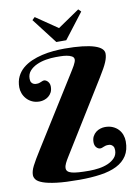

<svg xmlns="http://www.w3.org/2000/svg" viewBox="-100 -997 782 1069"><g transform="rotate(-10 291.0 -462.0)"><path d="M324.2 -34.2Q350.6 -34.2 378.9 -38.3Q407.2 -42.5 430.7 -52.7Q454.1 -63 469.5 -79.8Q484.9 -96.7 484.9 -122.1Q484.9 -137.2 479.2 -144.5Q473.6 -151.9 466.8 -154.8Q459 -158.2 449.2 -157.2Q441.9 -157.2 436 -155.5Q430.2 -153.8 425 -151.6Q419.9 -149.4 415.3 -147.7Q410.6 -146 405.8 -146Q400.4 -146 395 -148.4Q389.6 -150.9 384.8 -155.8Q379.9 -160.6 377 -168.2Q374 -175.8 374 -186Q374 -205.6 381.3 -219.2Q388.7 -232.9 399.9 -241.7Q411.1 -250.5 424.8 -254.6Q438.5 -258.8 451.2 -258.8Q476.1 -258.8 494.9 -250.5Q513.7 -242.2 526.4 -228.5Q539.1 -214.8 545.4 -197Q551.8 -179.2 551.8 -160.2Q551.8 -111.8 531.2 -79.8Q510.7 -47.9 472.9 -28.8Q435.1 -9.8 381.3 -2Q327.6 5.9 261.2 5.9Q182.1 5.9 132.8 -0.2Q83.5 -6.3 56.2 -16.4Q28.8 -26.4 19.3 -39.1Q9.8 -51.8 9.8 -64.9Q9.8 -76.2 13.2 -88.4Q16.6 -100.6 24.2 -115.7Q31.7 -130.9 43.5 -150.6Q55.2 -170.4 71.8 -196.8L315.9 -586.9Q321.8 -596.7 328.1 -606.7Q334.5 -616.7 339.6 -626.2Q344.7 -635.7 347.9 -644Q351.1 -652.3 351.1 -658.2Q351.1 -670.9 338.9 -677.5Q326.7 -684.1 310.1 -686.8Q293.5 -689.5 276.4 -689.7Q259.3 -689.9 249 -689.9Q222.7 -689.9 193.8 -685.1Q165 -680.2 140.9 -669.2Q116.7 -658.2 100.8 -640.4Q85 -622.6 85 -596.2Q85 -581.5 90.6 -574.2Q96.2 -566.9 103 -564.5Q110.8 -561 121.1 -562Q127.9 -562 133.5 -563.7Q139.2 -565.4 144 -567.6Q148.9 -569.8 153.6 -571.5Q158.2 -573.2 163.1 -573.2Q166.5 -573.2 171.9 -570.8Q177.2 -568.4 182.1 -563.5Q187 -558.6 190.4 -551Q193.8 -543.5 193.8 -533.2Q193.8 -514.2 186.8 -500.7Q179.7 -487.3 168.7 -478.8Q157.7 -470.2 144.5 -466.1Q131.3 -461.9 119.1 -461.9Q94.7 -461.9 76.2 -470.7Q57.6 -479.5 45.2 -493.7Q32.7 -507.8 26.4 -524.9Q20 -542 20 -559.1Q20 -593.3 32.7 -619.4Q45.4 -645.5 67.1 -664.1Q88.9 -682.6 117.4 -695.1Q146 -707.5 177.7 -714.8Q209.5 -722.2 242.2 -725.1Q274.9 -728 305.2 -728Q363.3 -728 405 -723.1Q446.8 -718.3 473.6 -709.5Q500.5 -700.7 513.2 -688.5Q525.9 -676.3 525.9 -661.1Q525.9 -650.9 523.4 -639.6Q521 -628.4 514.9 -613.8Q508.8 -599.1 498.3 -580.3Q487.8 -561.5 472.2 -536.1L220.2 -128.9Q210.4 -113.3 203.1 -98.4Q195.8 -83.5 195.8 -70.8Q195.8 -60.1 202.9 -53Q210 -45.9 225.3 -41.7Q240.7 -37.6 265.1 -35.9Q289.6 -34.2 324.2 -34.2ZM267.1 -772 157.2 -915 172.4 -929.7 295.4 -845.7 418.5 -929.7 433.1 -915 323.2 -772Z"/></g></svg>

Font: Berkshire Swash
Style: Regular
Weight: 400
Designer: Astigmatic (AOETI)
Foundry: Astigmatic (AOETI)
Version: Version 1.001